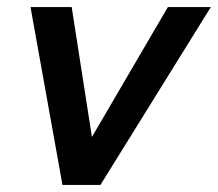

<svg xmlns="http://www.w3.org/2000/svg" viewBox="-20 -521 614 541"><path d="M156 0 66 -501H182L239 -135L453 -501H574L263 0Z"/></svg>

Font: Red Hat Text Medium
Style: Italic
Weight: 500
Italic angle: -12°
Designer: Pentagram, MCKL
Foundry: Pentagram, MCKL
Version: Version 1.023; ttfautohint (v1.8.3)